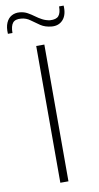

<svg xmlns="http://www.w3.org/2000/svg" viewBox="-125 -911 491 954"><g transform="rotate(-10 120.0 -434.5)"><path d="M140 -690V0H99V-690ZM47 -869Q69 -867 86 -857.5Q103 -848 118.5 -836.5Q134 -825 151 -816Q168 -807 189 -804Q220 -802 232.5 -816.5Q245 -831 245 -864H268Q271 -818 249.5 -793.5Q228 -769 192 -772Q159 -775 136.5 -790Q114 -805 94 -820Q74 -835 49 -837Q19 -840 6.5 -824.5Q-6 -809 -6 -774H-29Q-31 -807 -21.5 -829Q-12 -851 6 -861Q24 -871 47 -869Z"/></g></svg>

Font: Exo 2 ExtraLight
Style: Regular
Weight: 250
Designer: Natanael Gama
Foundry: Natanael Gama
Version: Version 2.010